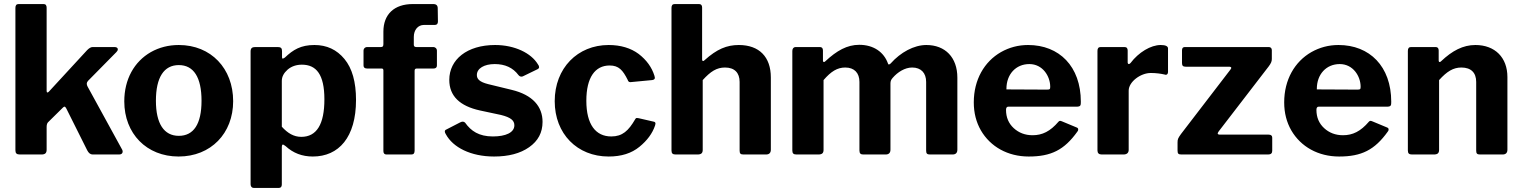

<svg xmlns="http://www.w3.org/2000/svg" viewBox="-20 -762 7505 947"><path d="M412 -335C409 -340 408 -345 408 -350C408 -354 410 -358 414 -363L554 -505C559 -510 561 -514 561 -519C561 -526 555 -530 544 -530H437C429 -530 420 -525 410 -515L222 -311C219 -308 217 -306 214 -306C211 -306 210 -309 210 -314V-724C210 -736 205 -742 195 -742H72C61 -742 56 -736 56 -723V-21C56 -6 62 0 78 0H184C203 0 210 -7 210 -24V-136C210 -148 213 -156 219 -161L290 -231C293 -234 296 -236 298 -236C301 -236 304 -233 307 -227L410 -21C417 -7 426 0 437 0H568C579 0 585 -6 585 -14C585 -18 584 -21 583 -23Z M861 10C1020 10 1130 -104 1130 -263C1130 -424 1021 -540 862 -540C811 -540 765 -528 724 -505C642 -458 593 -371 593 -262C593 -103 703 10 861 10ZM862 -92C789 -92 749 -152 749 -265C749 -381 789 -441 862 -441C935 -441 974 -381 974 -265C974 -150 935 -92 862 -92Z M1239 -530C1223 -530 1216 -524 1216 -508V147C1216 159 1223 165 1232 165H1355C1365 165 1370 159 1370 148V-35C1370 -44 1372 -49 1375 -49C1378 -49 1382 -46 1389 -41C1426 -7 1470 10 1523 10C1651 10 1736 -85 1736 -269C1736 -358 1717 -425 1679 -471C1641 -517 1592 -540 1531 -540C1464 -540 1426 -517 1385 -478C1380 -475 1377 -473 1375 -473C1372 -473 1371 -475 1371 -480V-510C1371 -525 1365 -530 1349 -530ZM1370 -363C1370 -384 1380 -402 1399 -419C1418 -435 1442 -443 1469 -443C1540 -443 1580 -395 1580 -272C1580 -149 1542 -87 1466 -87C1429 -87 1399 -105 1370 -137Z M2033 -530C2025 -530 2021 -534 2021 -541V-580C2021 -615 2042 -639 2071 -639H2125C2135 -639 2140 -645 2140 -656L2139 -721C2139 -735 2132 -742 2117 -742H2016C1924 -742 1871 -691 1871 -606V-545C1871 -534 1868 -530 1859 -530H1792C1780 -530 1773 -522 1773 -513V-439C1773 -429 1779 -424 1791 -424H1863C1868 -424 1871 -421 1871 -415V-17C1871 -6 1876 0 1886 0H2009C2020 0 2025 -6 2025 -19V-413C2025 -420 2028 -424 2035 -424H2118C2129 -424 2135 -429 2135 -439V-513C2135 -522 2128 -530 2116 -530Z M2537 -392C2541 -387 2546 -384 2552 -384C2555 -384 2558 -385 2560 -386L2632 -421C2637 -424 2639 -427 2639 -431C2639 -435 2637 -440 2633 -445C2600 -500 2519 -540 2422 -540C2283 -540 2196 -468 2196 -368C2196 -289 2247 -239 2348 -217L2451 -195C2499 -183 2517 -168 2517 -144C2517 -108 2474 -89 2411 -89C2342 -89 2303 -116 2274 -157C2271 -160 2267 -162 2263 -162C2259 -162 2254 -161 2249 -158L2181 -123C2176 -121 2174 -118 2174 -113C2174 -109 2176 -105 2179 -100C2214 -35 2302 10 2417 10C2488 10 2546 -5 2590 -36C2634 -67 2656 -108 2656 -161C2656 -236 2608 -294 2503 -319L2388 -347C2344 -358 2332 -373 2332 -392C2332 -425 2369 -446 2420 -446C2471 -446 2510 -428 2537 -392Z M2982 -540C2829 -540 2716 -426 2716 -263C2716 -102 2827 10 2982 10C3045 10 3095 -6 3134 -38C3172 -69 3198 -104 3211 -143L3213 -152C3213 -158 3210 -161 3204 -162L3130 -179C3127 -179 3124 -180 3122 -180C3120 -180 3117 -181 3113 -174C3080 -117 3050 -89 2995 -89C2918 -89 2872 -148 2872 -265C2872 -380 2915 -439 2987 -439C3032 -439 3052 -416 3076 -368C3078 -361 3082 -357 3088 -357H3091L3196 -367C3205 -368 3210 -372 3210 -378C3210 -379 3209 -383 3208 -388C3195 -430 3169 -466 3130 -496C3091 -525 3041 -540 2982 -540Z M3420 0C3439 0 3446 -7 3446 -23V-367C3485 -410 3515 -429 3556 -429C3603 -429 3628 -403 3628 -358V-20C3628 -5 3632 0 3647 0H3758C3774 0 3782 -8 3782 -24V-380C3782 -481 3725 -540 3624 -540C3565 -540 3516 -520 3455 -465C3452 -462 3450 -461 3448 -461C3445 -461 3443 -464 3443 -469V-725C3443 -736 3438 -742 3428 -742H3308C3297 -742 3292 -736 3292 -723V-20C3292 -5 3298 0 3313 0Z M4016 0C4035 0 4042 -7 4042 -23V-367C4079 -410 4110 -429 4149 -429C4194 -429 4219 -402 4219 -358V-20C4219 -5 4225 0 4238 0H4348C4364 0 4372 -8 4372 -24V-350C4372 -362 4375 -369 4383 -378C4407 -406 4443 -429 4479 -429C4523 -429 4548 -402 4548 -358V-20C4548 -5 4552 0 4567 0H4678C4694 0 4702 -8 4702 -24V-379C4702 -479 4642 -540 4549 -540C4488 -540 4422 -504 4373 -449C4370 -446 4367 -444 4364 -444C4362 -444 4361 -445 4360 -448C4340 -505 4289 -541 4218 -541C4158 -541 4107 -512 4051 -460C4048 -457 4046 -456 4044 -456C4041 -456 4039 -459 4039 -464V-513C4039 -524 4034 -530 4024 -530H3904C3895 -530 3888 -523 3888 -511V-20C3888 -5 3894 0 3909 0Z M4942 -220C4942 -231 4946 -236 4954 -236H5294C5310 -237 5311 -243 5311 -260C5311 -435 5204 -540 5051 -540C5002 -540 4958 -528 4917 -505C4835 -458 4783 -369 4783 -257C4783 -205 4795 -159 4818 -119C4865 -38 4951 10 5054 10C5164 10 5229 -22 5294 -113C5297 -116 5298 -120 5298 -123C5298 -128 5296 -131 5291 -133L5219 -163C5214 -165 5211 -166 5209 -166C5206 -166 5204 -165 5201 -162C5160 -114 5121 -95 5073 -95C5036 -95 5005 -107 4980 -130C4955 -153 4942 -183 4942 -220ZM4944 -321C4944 -322 4944 -323 4944 -324C4944 -395 4990 -446 5057 -446C5123 -446 5160 -386 5160 -334C5160 -322 5158 -320 5143 -320Z M5521 0C5538 0 5547 -8 5547 -23V-315C5547 -358 5605 -402 5656 -402C5681 -402 5705 -399 5726 -394C5728 -394 5729 -393 5730 -393C5736 -393 5741 -398 5741 -407V-523C5741 -534 5729 -540 5705 -540C5656 -540 5596 -504 5556 -451C5553 -448 5550 -446 5548 -446C5545 -446 5542 -449 5542 -454V-513C5542 -524 5537 -530 5526 -530H5409C5398 -530 5393 -524 5393 -511V-20C5393 -7 5400 0 5414 0Z M6235 0C6248 0 6255 -6 6255 -18V-83C6255 -93 6249 -98 6237 -98H5997C5990 -98 5986 -100 5986 -104C5986 -106 5988 -109 5991 -114L6238 -435C6249 -450 6253 -459 6253 -471V-515C6253 -524 6247 -530 6238 -530H5824C5815 -530 5810 -525 5810 -514V-451C5810 -438 5815 -433 5828 -433H6041C6049 -433 6053 -431 6053 -427C6053 -424 6050 -422 6049 -419L5805 -101C5790 -80 5788 -75 5788 -59V-20C5788 -4 5792 0 5808 0Z M6473 -220C6473 -231 6477 -236 6485 -236H6825C6841 -237 6842 -243 6842 -260C6842 -435 6735 -540 6582 -540C6533 -540 6489 -528 6448 -505C6366 -458 6314 -369 6314 -257C6314 -205 6326 -159 6349 -119C6396 -38 6482 10 6585 10C6695 10 6760 -22 6825 -113C6828 -116 6829 -120 6829 -123C6829 -128 6827 -131 6822 -133L6750 -163C6745 -165 6742 -166 6740 -166C6737 -166 6735 -165 6732 -162C6691 -114 6652 -95 6604 -95C6567 -95 6536 -107 6511 -130C6486 -153 6473 -183 6473 -220ZM6475 -321C6475 -322 6475 -323 6475 -324C6475 -395 6521 -446 6588 -446C6654 -446 6691 -386 6691 -334C6691 -322 6689 -320 6674 -320Z M7052 0C7071 0 7078 -7 7078 -23V-367C7117 -410 7148 -429 7188 -429C7236 -429 7261 -403 7261 -358V-20C7261 -5 7265 0 7280 0H7391C7407 0 7415 -8 7415 -24V-382C7415 -478 7354 -540 7257 -540C7196 -540 7143 -512 7088 -460C7085 -457 7083 -456 7081 -456C7078 -456 7076 -459 7076 -464V-513C7076 -524 7071 -530 7061 -530H6940C6929 -530 6924 -524 6924 -511V-20C6924 -5 6930 0 6945 0Z"/></svg>

Font: Libre Franklin
Style: Bold
Weight: 700
Designer: Pablo Impallari, Rodrigo Fuenzalida
Foundry: Impallari Type
Version: Version 1.002; ttfautohint (v1.5)